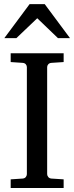

<svg xmlns="http://www.w3.org/2000/svg" viewBox="-20 -936 370 956"><path d="M33.2 0V-43L92.8 -46.9Q103.5 -47.9 108.6 -54.7Q113.8 -61.5 113.8 -68.8V-602.1Q113.8 -609.4 108.6 -615.7Q103.5 -622.1 92.8 -623L33.2 -627V-670.9H296.9V-627L235.8 -623Q225.6 -622.1 220.2 -615.7Q214.8 -609.4 214.8 -602.1V-68.8Q214.8 -61.5 220.2 -54.7Q225.6 -47.9 235.8 -46.9L296.9 -43V0ZM268.6 -746.1 165.5 -845.2 61.5 -746.1H1.5L127.4 -915.5H202.6L328.6 -746.1Z"/></svg>

Font: BabelStone Ogham Bound
Style: Regular
Weight: 400
Designer: Andrew West
Foundry: BabelStone
Version: Version 2.02 March 14, 2022